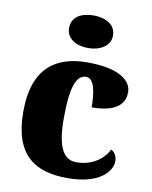

<svg xmlns="http://www.w3.org/2000/svg" viewBox="-87 -842 728 917"><g transform="rotate(10 276.5 -383.5)"><path d="M293 -619C350 -619 400 -647 400 -698C400 -752 350 -777 293 -777C233 -777 187 -752 187 -698C187 -647 233 -619 293 -619ZM304 10C455 10 515 -57 515 -110C515 -128 507 -150 486 -161C463 -112 407 -72 332 -72C265 -72 237 -138 237 -268C237 -433 265 -482 309 -482C347 -482 359 -416 359 -343C497 -343 518 -403 518 -444C518 -496 465 -551 302 -551C156 -551 41 -484 41 -267C41 -55 146 10 304 10Z"/></g></svg>

Font: Noto Serif Thai Black
Style: Regular
Weight: 900
Designer: Monotype Design Team
Foundry: Monotype Imaging Inc.
Version: Version 2.002